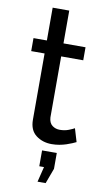

<svg xmlns="http://www.w3.org/2000/svg" viewBox="-99 -743 551 1003"><g transform="rotate(10 176.0 -241.5)"><path d="M176 213 196 132H171V48H249V132L219 213ZM341 -26Q333 -22 320 -16.5Q307 -11 290.5 -5.5Q274 0 254.5 3.5Q235 7 214 7Q166 7 131 -19.5Q96 -46 96 -102V-453H25V-522H96V-696H184V-522H301V-453H184V-129Q186 -100 203 -87Q220 -74 243 -74Q269 -74 290.5 -82.5Q312 -91 320 -96Z"/></g></svg>

Font: Boldmen Medium
Style: Regular
Weight: 400
Designer: Matt McInerney, Pablo Impallari, Rodrigo Fuenzalida
Foundry: LIVING CONCEPT
Version: Version 1.000